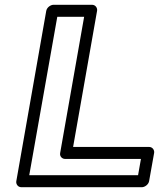

<svg xmlns="http://www.w3.org/2000/svg" viewBox="-20 -756 672 801"><path d="M251 -93H568L556 -25H102L219 -686H331L231 -118C228 -103 240 -93 251 -93ZM285 -143 385 -711C387 -722 379 -736 364 -736H203C192 -736 176 -726 173 -711L48 0C46 11 54 25 69 25H572C583 25 599 15 602 0L623 -118C625 -129 617 -143 602 -143Z"/></svg>

Font: Asimov
Style: WidOuIt
Weight: 500
Designer: Google
Version: Version 2.000980; 2014